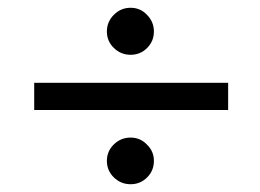

<svg xmlns="http://www.w3.org/2000/svg" viewBox="-20 -494 670 494"><path d="M358 -456Q376 -438 376 -413Q376 -388 358.5 -370.5Q341 -353 316 -353Q291 -353 273 -370.5Q255 -388 255 -413Q255 -438 273 -456Q291 -474 316 -474Q341 -474 358 -456ZM567 -211H68V-281H567ZM358 -122Q376 -105 376 -80Q376 -55 358.5 -37.5Q341 -20 316 -20Q291 -20 273 -37.5Q255 -55 255 -80Q255 -105 273 -122.5Q291 -140 316 -140Q341 -140 358 -122Z"/></svg>

Font: Rosario
Style: Regular
Weight: 400
Designer: Hector Gatti
Foundry: Omnibus-Type
Version: Version 1.004